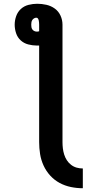

<svg xmlns="http://www.w3.org/2000/svg" viewBox="-20 -755 540 1020"><path d="M420 245Q388 245 356.5 238.5Q325 232 297 217Q269 202 247 178Q225 154 211.5 124.5Q198 95 193 63.5Q188 32 188 0V-513H176Q153 -513 130 -519Q107 -525 90 -540.5Q73 -556 65.5 -578.5Q58 -601 58 -624Q58 -647 66 -669.5Q74 -692 91 -707.5Q108 -723 131 -729Q154 -735 178 -735Q202 -735 226.5 -729.5Q251 -724 271 -709.5Q291 -695 301.5 -672Q312 -649 312 -624V0Q312 17 314 33.5Q316 50 321 66Q326 82 335 96Q344 110 357.5 120.5Q371 131 387 135.5Q403 140 420 140ZM176 -587Q179 -587 182 -587.5Q185 -588 188 -589V-624Q188 -629 187.5 -634.5Q187 -640 186 -645.5Q185 -651 182 -656Q179 -661 173 -661Q167 -661 161 -657.5Q155 -654 151.5 -648.5Q148 -643 147 -636.5Q146 -630 146 -624Q146 -617 147 -610.5Q148 -604 152 -598.5Q156 -593 162.5 -590Q169 -587 176 -587Z"/></svg>

Font: Iosevka Term Curly Extrabold
Style: Regular
Weight: 800
Designer: Belleve Invis
Foundry: Belleve Invis
Version: Version 32.3.0